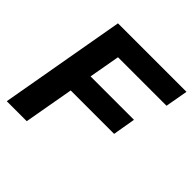

<svg xmlns="http://www.w3.org/2000/svg" viewBox="-179 -835 985 985"><g transform="rotate(45 313.5 -343.0)"><path d="M9 0 130 -686H627L605 -563H253L223 -394H538L517 -271H202L154 0Z"/></g></svg>

Font: Archivo VF Beta
Style: Italic
Weight: 400
Italic angle: -10°
Designer: Hector Gatti
Foundry: Omnibus-Type
Version: Version 1.002